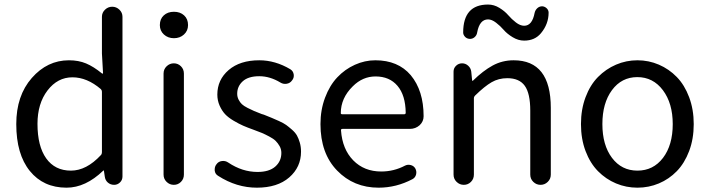

<svg xmlns="http://www.w3.org/2000/svg" viewBox="-20 -826 3171 858"><path d="M277.3 12.7Q173.8 12.7 113.3 -62Q52.7 -136.7 52.7 -271.5Q52.7 -398.4 122.1 -477.5Q191.4 -556.6 288.1 -556.6Q331.1 -556.6 364.7 -542.5Q398.4 -528.3 435.5 -498Q437.5 -496.1 439 -497.1Q440.4 -498 440.4 -500L435.5 -586.9V-751Q435.5 -769.5 449.2 -782.7Q462.9 -795.9 481.4 -795.9Q500 -795.9 513.7 -782.7Q527.3 -769.5 527.3 -751V-37.1Q527.3 -21.5 516.1 -10.7Q504.9 0 490.2 0Q473.6 0 461.9 -10.3Q450.2 -20.5 448.2 -37.1L444.3 -63.5Q444.3 -64.5 443.4 -64.5Q442.4 -64.5 441.4 -63.5Q362.3 12.7 277.3 12.7ZM296.9 -63.5Q366.2 -63.5 430.7 -132.8Q435.5 -137.7 435.5 -145.5V-416Q435.5 -422.9 430.7 -427.7Q369.1 -480.5 303.7 -480.5Q237.3 -480.5 192.4 -421.9Q147.5 -363.3 147.5 -272.5Q147.5 -172.9 186.5 -118.2Q225.6 -63.5 296.9 -63.5Z M710.9 -45.9V-497.1Q710.9 -516.6 724.6 -529.8Q738.3 -543 756.8 -543Q775.4 -543 788.6 -529.8Q801.8 -516.6 801.8 -497.1V-45.9Q801.8 -26.4 788.6 -13.2Q775.4 0 756.8 0Q738.3 0 724.6 -13.2Q710.9 -26.4 710.9 -45.9ZM694.3 -713.9Q694.3 -741.2 711.9 -757.3Q729.5 -773.4 757.3 -773.4Q785.2 -773.4 802.7 -757.3Q820.3 -741.2 820.3 -713.9Q820.3 -688.5 802.2 -671.9Q784.2 -655.3 757.3 -655.3Q730.5 -655.3 712.4 -671.9Q694.3 -688.5 694.3 -713.9Z M1127.9 12.7Q1037.1 12.7 955.1 -40Q941.4 -47.9 939.5 -63.5Q939.5 -66.4 939.5 -69.3Q939.5 -82 947.3 -91.8Q956.1 -104.5 971.7 -106.4Q987.3 -108.4 1000 -99.6Q1062.5 -57.6 1130.9 -57.6Q1182.6 -57.6 1210 -81.5Q1237.3 -105.5 1237.3 -142.6Q1237.3 -159.2 1229.5 -172.9Q1221.7 -186.5 1211.9 -196.3Q1202.1 -206.1 1182.6 -216.3Q1163.1 -226.6 1150.4 -231.9Q1137.7 -237.3 1113.3 -246.1Q1085.9 -255.9 1066.9 -264.2Q1047.9 -272.5 1023.9 -286.6Q1000 -300.8 985.8 -315.9Q971.7 -331.1 961.4 -354Q951.2 -377 951.2 -403.3Q951.2 -469.7 1002 -513.2Q1052.7 -556.6 1138.7 -556.6Q1210 -556.6 1277.3 -516.6Q1290 -508.8 1292.5 -493.7Q1294.9 -478.5 1285.2 -466.8Q1276.4 -454.1 1261.2 -451.7Q1246.1 -449.2 1233.4 -457Q1186.5 -485.4 1138.7 -485.4Q1089.8 -485.4 1064.9 -462.9Q1040 -440.4 1040 -407.2Q1040 -392.6 1046.4 -380.4Q1052.7 -368.2 1061 -360.4Q1069.3 -352.5 1086.4 -343.8Q1103.5 -335 1115.2 -330.1Q1127 -325.2 1149.4 -316.4Q1156.2 -314.5 1159.2 -313.5Q1183.6 -303.7 1194.3 -299.3Q1205.1 -294.9 1226.6 -285.2Q1248 -275.4 1258.8 -267.6Q1269.5 -259.8 1284.7 -246.6Q1299.8 -233.4 1307.1 -220.2Q1314.5 -207 1319.8 -188.5Q1325.2 -169.9 1325.2 -148.4Q1325.2 -79.1 1272.5 -33.2Q1219.7 12.7 1127.9 12.7Z M1671.9 12.7Q1560.5 12.7 1486.3 -64Q1412.1 -140.6 1412.1 -271.5Q1412.1 -335 1432.6 -389.6Q1453.1 -444.3 1487.3 -480.5Q1521.5 -516.6 1565.9 -536.6Q1610.4 -556.6 1657.2 -556.6Q1758.8 -556.6 1815.4 -490.2Q1873 -420.9 1873 -306.6Q1873 -283.2 1855.5 -266.6Q1836.9 -250 1811.5 -250H1510.7Q1502.9 -250 1503.9 -243.2Q1509.8 -159.2 1558.6 -109.4Q1607.4 -59.6 1683.6 -59.6Q1740.2 -59.6 1790 -85.9Q1801.8 -91.8 1815.4 -88.4Q1829.1 -85 1835.9 -73.2Q1842.8 -60.5 1839.4 -46.4Q1835.9 -32.2 1823.2 -25.4Q1751 12.7 1671.9 12.7ZM1502.9 -320.3Q1502.9 -315.4 1509.8 -315.4H1786.1Q1793 -315.4 1793 -322.3Q1793 -322.3 1793 -322.3Q1792 -400.4 1756.3 -442.4Q1720.7 -484.4 1658.2 -484.4Q1600.6 -484.4 1556.6 -440.4Q1502.9 -387.7 1502.9 -320.3Z M2006.8 -45.9V-505.9Q2006.8 -521.5 2018.1 -532.2Q2029.3 -543 2044.9 -543Q2060.5 -543 2072.3 -532.2Q2084 -521.5 2085.9 -505.9L2089.8 -466.8Q2089.8 -464.8 2091.3 -464.8Q2092.8 -464.8 2093.8 -465.8Q2138.7 -509.8 2181.6 -533.2Q2224.6 -556.6 2275.4 -556.6Q2441.4 -556.6 2441.4 -343.8V-45.9Q2441.4 -26.4 2427.7 -13.2Q2414.1 0 2395.5 0Q2377 0 2363.3 -13.2Q2349.6 -26.4 2349.6 -45.9V-332Q2349.6 -408.2 2325.2 -442.4Q2300.8 -476.6 2247.1 -476.6Q2208 -476.6 2176.8 -458.5Q2145.5 -440.4 2103.5 -399.4Q2097.7 -393.6 2097.7 -386.7V-45.9Q2097.7 -26.4 2084.5 -13.2Q2071.3 0 2052.7 0Q2034.2 0 2020.5 -13.2Q2006.8 -26.4 2006.8 -45.9ZM2322.3 -644.5Q2295.9 -644.5 2271 -659.7Q2246.1 -674.8 2231 -692.4Q2215.8 -710 2196.8 -724.6Q2177.7 -739.3 2161.1 -739.3Q2123 -739.3 2112.3 -680.7Q2110.4 -668 2100.6 -659.7Q2090.8 -651.4 2078.1 -652.3Q2065.4 -653.3 2057.6 -662.1Q2049.8 -670.9 2049.8 -680.7Q2049.8 -805.7 2161.1 -805.7Q2187.5 -805.7 2211.4 -791Q2235.4 -776.4 2251 -758.3Q2266.6 -740.2 2285.6 -725.6Q2304.7 -710.9 2322.3 -710.9Q2358.4 -710.9 2369.1 -768.6Q2372.1 -781.2 2381.3 -789.6Q2390.6 -797.9 2403.3 -797.9Q2416 -796.9 2424.8 -787.1Q2431.6 -779.3 2431.6 -769.5Q2431.6 -718.8 2397.5 -677.7Q2370.1 -644.5 2322.3 -644.5Z M2576.2 -271.5Q2576.2 -336.9 2596.7 -391.6Q2617.2 -446.3 2652.3 -481.9Q2687.5 -517.6 2732.9 -537.1Q2778.3 -556.6 2828.6 -556.6Q2878.9 -556.6 2924.3 -537.1Q2969.7 -517.6 3004.4 -481.9Q3039.1 -446.3 3059.6 -391.6Q3080.1 -336.9 3080.1 -271.5Q3080.1 -205.1 3059.6 -150.9Q3039.1 -96.7 3004.4 -61Q2969.7 -25.4 2924.3 -6.3Q2878.9 12.7 2828.6 12.7Q2778.3 12.7 2732.9 -6.3Q2687.5 -25.4 2652.3 -61Q2617.2 -96.7 2596.7 -150.9Q2576.2 -205.1 2576.2 -271.5ZM2986.3 -271.5Q2986.3 -364.3 2942.4 -422.9Q2898.4 -481.4 2828.1 -481.4Q2757.8 -481.4 2714.8 -423.3Q2671.9 -365.2 2671.9 -271.5Q2671.9 -177.7 2714.8 -120.6Q2757.8 -63.5 2828.6 -63.5Q2899.4 -63.5 2942.9 -120.6Q2986.3 -177.7 2986.3 -271.5Z"/></svg>

Font: Gen Jyuu Gothic Regular
Style: Regular
Weight: 400
Designer: [Source Han Sans]
Ryoko NISHIZUKA  (kana & ideographs); Paul D. Hunt (Latin, Greek & Cyrillic); Wenlong ZHANG  (bopomofo
Version: Version 1.002.20150607